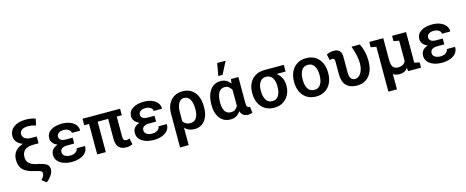

<svg xmlns="http://www.w3.org/2000/svg" viewBox="-45 -1621 6437 2653"><g transform="rotate(-15 3173.5 -294.5)"><path d="M380.4 192.4 316.9 143.6Q341.8 116.2 352.1 97.7Q362.3 79.1 362.3 56.2Q362.3 38.1 348.1 27.3Q334 16.6 299.3 8.8L277.8 3.4Q200.7 -12.7 149.9 -38.6Q99.1 -64.5 74.2 -107.4Q49.3 -150.4 49.3 -218.8Q49.3 -289.6 87.6 -336.7Q126 -383.8 199.2 -407.2Q145.5 -426.8 116 -461.9Q86.4 -497.1 86.4 -545.4Q86.4 -626 150.4 -673.3Q214.4 -720.7 324.2 -720.7Q359.4 -720.7 395.8 -714.6Q432.1 -708.5 460.4 -699.2L441.4 -606Q375.5 -624 332.5 -624Q271 -624 240.2 -601.8Q209.5 -579.6 209.5 -544.9Q209.5 -503.4 241 -479.7Q272.5 -456.1 338.9 -456.1H410.6V-358.4H340.8Q171.9 -358.4 171.9 -221.2Q171.9 -167 206.3 -135.5Q240.7 -104 295.4 -91.3L346.2 -80.6Q418 -63.5 450.4 -40.3Q482.9 -17.1 482.9 34.7Q482.4 62 467.3 91.6Q452.1 121.1 429 147.5Q405.8 173.8 380.4 192.4Z M792.5 9.8Q724.6 9.8 672.4 -9.5Q620.1 -28.8 590.3 -64.5Q560.5 -100.1 560.5 -149.4Q560.5 -239.3 659.7 -272Q617.2 -289.1 593.5 -319.1Q569.8 -349.1 569.8 -385.7Q569.8 -457.5 630.6 -497.6Q691.4 -537.6 792 -537.6Q855.5 -537.6 905.5 -517.8Q955.6 -498 983.9 -462.9Q1012.2 -427.7 1010.7 -381.3L1009.8 -378.4H892.1Q892.1 -407.7 862.8 -427Q833.5 -446.3 792 -446.3Q742.7 -446.3 717.8 -426Q692.9 -405.8 692.9 -378.4Q692.9 -347.2 716.8 -329.3Q740.7 -311.5 789.1 -311.5H885.3V-227.5H789.1Q683.6 -227.5 683.6 -154.8Q683.6 -124 712.4 -102.5Q741.2 -81.1 792.5 -81.1Q839.8 -81.1 870.1 -103Q900.4 -125 900.4 -156.2H1018.6L1019.5 -153.3Q1021 -100.6 990.5 -64.2Q960 -27.8 907.7 -9Q855.5 9.8 792.5 9.8Z M1568.8 9.8Q1499 9.8 1462.6 -28.8Q1426.3 -67.4 1426.3 -149.4V-435.5H1276.4V0H1153.3V-435.5H1084.5V-528.3H1621.6V-435.5H1549.3V-146Q1549.3 -112.3 1561 -99.6Q1572.8 -86.9 1596.7 -86.9Q1618.7 -86.9 1641.1 -97.7L1659.2 -10.7Q1637.2 1 1615.5 5.4Q1593.8 9.8 1568.8 9.8Z M1963.4 9.8Q1895.5 9.8 1843.3 -9.5Q1791 -28.8 1761.2 -64.5Q1731.4 -100.1 1731.4 -149.4Q1731.4 -239.3 1830.6 -272Q1788.1 -289.1 1764.4 -319.1Q1740.7 -349.1 1740.7 -385.7Q1740.7 -457.5 1801.5 -497.6Q1862.3 -537.6 1962.9 -537.6Q2026.4 -537.6 2076.4 -517.8Q2126.5 -498 2154.8 -462.9Q2183.1 -427.7 2181.6 -381.3L2180.7 -378.4H2063Q2063 -407.7 2033.7 -427Q2004.4 -446.3 1962.9 -446.3Q1913.6 -446.3 1888.7 -426Q1863.8 -405.8 1863.8 -378.4Q1863.8 -347.2 1887.7 -329.3Q1911.6 -311.5 1960 -311.5H2056.2V-227.5H1960Q1854.5 -227.5 1854.5 -154.8Q1854.5 -124 1883.3 -102.5Q1912.1 -81.1 1963.4 -81.1Q2010.7 -81.1 2041 -103Q2071.3 -125 2071.3 -156.2H2189.5L2190.4 -153.3Q2191.9 -100.6 2161.4 -64.2Q2130.9 -27.8 2078.6 -9Q2026.4 9.8 1963.4 9.8Z M2284.2 203.1V-281.7Q2284.2 -359.9 2313.2 -417.5Q2342.3 -475.1 2394 -506.6Q2445.8 -538.1 2513.2 -538.1Q2589.4 -538.1 2641.6 -503.2Q2693.8 -468.3 2721.2 -405.3Q2748.5 -342.3 2748.5 -257.3V-247.1Q2748.5 -169.9 2724.4 -112.1Q2700.2 -54.2 2655 -22Q2609.9 10.3 2546.4 10.3Q2458 10.3 2407.2 -47.9V203.1ZM2507.8 -84.5Q2568.4 -84.5 2596.9 -129.2Q2625.5 -173.8 2625.5 -247.1V-257.3Q2625.5 -340.8 2597.9 -391.8Q2570.3 -442.9 2512.2 -442.9Q2477.1 -442.9 2453.9 -420.4Q2430.7 -397.9 2418.9 -360.1Q2407.2 -322.3 2407.2 -276.4V-140.1Q2439 -84.5 2507.8 -84.5Z M3058.1 10.3Q2995.1 10.3 2949.5 -22Q2903.8 -54.2 2879.4 -112.1Q2855 -169.9 2855 -247.1V-257.3Q2855 -341.3 2879.4 -404.5Q2903.8 -467.8 2949.2 -502.9Q2994.6 -538.1 3058.6 -538.1Q3105.5 -538.1 3139.9 -519Q3174.3 -500 3198.2 -464.8L3208 -527.8H3314V-158.2Q3314 -120.1 3323.5 -105Q3333 -89.8 3349.6 -89.8Q3357.4 -89.8 3362.3 -92.3L3374 -3.9Q3358.4 4.4 3343.5 7.3Q3328.6 10.3 3312 10.3Q3229.5 10.3 3203.6 -68.4Q3179.2 -29.8 3143.6 -9.8Q3107.9 10.3 3058.1 10.3ZM3092.8 -84.5Q3127 -84.5 3151.1 -101.6Q3175.3 -118.7 3190.9 -149.4V-375.5Q3174.8 -407.2 3150.9 -425Q3127 -442.9 3094.2 -442.9Q3034.2 -442.9 3006.3 -391.4Q2978.5 -339.8 2978.5 -257.3V-247.1Q2978.5 -172.9 3005.9 -128.7Q3033.2 -84.5 3092.8 -84.5ZM3049.8 -613.3 3081.1 -791.5H3202.1L3110.8 -613.3Z M3685.1 10.3Q3609.4 10.3 3554.7 -23.9Q3500 -58.1 3470.7 -118.9Q3441.4 -179.7 3441.4 -258.8V-269Q3441.4 -344.7 3470.7 -403.3Q3500 -461.9 3554.7 -495.1Q3609.4 -528.3 3685.1 -528.3H3963.9V-432.6H3833Q3875 -402.8 3899.9 -356.2Q3924.8 -309.6 3924.8 -246.1V-235.8Q3924.8 -168 3895.5 -112.1Q3866.2 -56.2 3812.3 -22.9Q3758.3 10.3 3685.1 10.3ZM3684.1 -84.5Q3744.1 -84.5 3773.2 -133.1Q3802.2 -181.6 3802.2 -258.8V-269Q3802.2 -340.3 3772.9 -386.5Q3743.7 -432.6 3683.1 -432.6Q3623.5 -432.6 3594 -386.2Q3564.5 -339.8 3564.5 -269V-258.8Q3564.5 -181.2 3594 -132.8Q3623.5 -84.5 3684.1 -84.5Z M4284.2 10.3Q4208 10.3 4153.3 -24.2Q4098.6 -58.6 4069.3 -119.1Q4040 -179.7 4040 -258.8V-269Q4040 -347.7 4069.3 -408.2Q4098.6 -468.8 4153.3 -503.4Q4208 -538.1 4283.2 -538.1Q4359.4 -538.1 4414.1 -503.7Q4468.8 -469.2 4498 -408.4Q4527.3 -347.7 4527.3 -269V-258.8Q4527.3 -179.2 4498 -118.7Q4468.8 -58.1 4414.3 -23.9Q4359.9 10.3 4284.2 10.3ZM4284.2 -84.5Q4345.2 -84.5 4375 -133.1Q4404.8 -181.6 4404.8 -258.8V-269Q4404.8 -344.7 4374.8 -393.8Q4344.7 -442.9 4283.2 -442.9Q4222.2 -442.9 4192.6 -393.8Q4163.1 -344.7 4163.1 -269V-258.8Q4163.1 -181.6 4192.6 -133.1Q4222.2 -84.5 4284.2 -84.5Z M4868.2 10.3Q4772 10.3 4718.8 -43.2Q4665.5 -96.7 4665.5 -206.5V-390.6Q4665.5 -415.5 4656.2 -425Q4647 -434.6 4629.4 -434.6Q4621.1 -434.6 4610.6 -431.9Q4600.1 -429.2 4593.3 -426.8L4575.7 -511.7Q4595.2 -523.4 4623.3 -530.5Q4651.4 -537.6 4679.2 -537.6Q4731.4 -537.6 4760 -509.8Q4788.6 -481.9 4788.6 -423.3L4788.1 -201.7Q4788.1 -140.6 4808.6 -112.5Q4829.1 -84.5 4864.7 -84.5Q4901.4 -84.5 4928.5 -110.8Q4955.6 -137.2 4970.7 -180.7Q4985.8 -224.1 4985.8 -275.9Q4984.9 -337.4 4970.5 -400.4Q4956.1 -463.4 4931.6 -528.3H5052.7Q5077.6 -477.1 5093.3 -414.1Q5108.9 -351.1 5108.9 -275.9Q5108.9 -192.4 5081.8 -127.9Q5054.7 -63.5 5001 -26.6Q4947.3 10.3 4868.2 10.3Z M5264.2 203.1V-438L5186.5 -452.6V-528.3H5386.7V-225.1Q5386.7 -144 5410.4 -114.7Q5434.1 -85.4 5480.5 -85.4Q5522.5 -85.4 5549.3 -100.8Q5576.2 -116.2 5590.3 -145.5V-438L5512.7 -452.6V-528.3H5712.9V-89.8L5786.1 -75.2V0H5600.1L5596.2 -47.4Q5554.7 10.3 5479.5 10.3Q5421.9 10.3 5386.7 -15.6V203.1Z M6086.9 9.8Q6019 9.8 5966.8 -9.5Q5914.6 -28.8 5884.8 -64.5Q5855 -100.1 5855 -149.4Q5855 -239.3 5954.1 -272Q5911.6 -289.1 5887.9 -319.1Q5864.3 -349.1 5864.3 -385.7Q5864.3 -457.5 5925 -497.6Q5985.8 -537.6 6086.4 -537.6Q6149.9 -537.6 6200 -517.8Q6250 -498 6278.3 -462.9Q6306.6 -427.7 6305.2 -381.3L6304.2 -378.4H6186.5Q6186.5 -407.7 6157.2 -427Q6127.9 -446.3 6086.4 -446.3Q6037.1 -446.3 6012.2 -426Q5987.3 -405.8 5987.3 -378.4Q5987.3 -347.2 6011.2 -329.3Q6035.2 -311.5 6083.5 -311.5H6179.7V-227.5H6083.5Q5978 -227.5 5978 -154.8Q5978 -124 6006.8 -102.5Q6035.6 -81.1 6086.9 -81.1Q6134.3 -81.1 6164.6 -103Q6194.8 -125 6194.8 -156.2H6313L6314 -153.3Q6315.4 -100.6 6284.9 -64.2Q6254.4 -27.8 6202.1 -9Q6149.9 9.8 6086.9 9.8Z"/></g></svg>

Font: Roboto Slab Medium
Style: Regular
Weight: 500
Designer: Google
Version: Version 2.001; ttfautohint (v1.8.3)